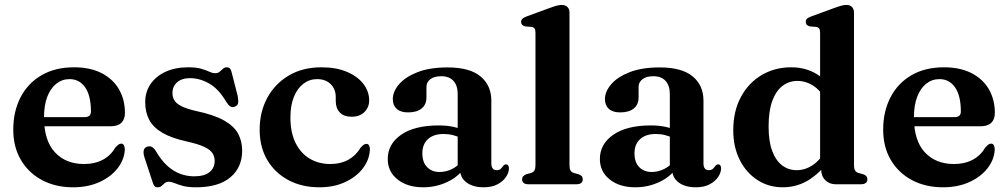

<svg xmlns="http://www.w3.org/2000/svg" viewBox="-20 -764 4180 796"><path d="M498 -295.5Q498 -269 483 -254.8Q468 -240.5 439 -240.5H127V-278.5H331.5Q357 -278.5 357 -301.5Q357 -367.5 333 -401.8Q309 -436 268.5 -436Q237.5 -436 213.5 -417Q189.5 -398 176 -362.8Q162.5 -327.5 162.5 -277.5Q162.5 -181 207.8 -132.5Q253 -84 328.5 -84Q372.5 -84 405.8 -101.5Q439 -119 457.5 -151.5Q466.5 -161.5 471.8 -165Q477 -168.5 482.5 -168.5Q490.5 -168.5 494 -161.2Q497.5 -154 497.5 -144Q495.5 -102 467.5 -66.2Q439.5 -30.5 392 -9Q344.5 12.5 283 12.5Q210.5 12.5 154.5 -17.2Q98.5 -47 66.8 -100.8Q35 -154.5 35 -226.5Q35 -302 65.2 -360.5Q95.5 -419 152 -452Q208.5 -485 287 -485Q354 -485 401.2 -460.8Q448.5 -436.5 473.2 -393.8Q498 -351 498 -295.5Z M768 -440Q733.5 -440 714.2 -422.8Q695 -405.5 695 -379Q695 -362.5 702.2 -349.2Q709.5 -336 730 -325Q750.5 -314 790 -304.5Q867 -288.5 909 -264.5Q951 -240.5 967.5 -209.2Q984 -178 984 -139.5Q984 -70 935 -28.8Q886 12.5 792.5 12.5Q759.5 12.5 738.5 6.8Q717.5 1 704 -4.8Q690.5 -10.5 680 -10.5Q669.5 -10.5 662.8 -4.8Q656 1 650 6.8Q644 12.5 634 12.5Q625 12.5 620.5 7.5Q616 2.5 612 -11L579 -111.5Q573.5 -129 575.8 -140Q578 -151 589 -155.5Q600.5 -159.5 609 -155.2Q617.5 -151 625 -139.5Q647.5 -100.5 673 -77.2Q698.5 -54 726.8 -43.5Q755 -33 784.5 -33Q827.5 -33 848.8 -50.5Q870 -68 870 -97Q870 -114.5 861 -128.8Q852 -143 827.5 -154.8Q803 -166.5 756.5 -177Q692 -191 653.8 -213.2Q615.5 -235.5 598.8 -267Q582 -298.5 582 -340Q582 -383.5 604.5 -416Q627 -448.5 667 -466.8Q707 -485 759.5 -485Q793.5 -485 814 -479Q834.5 -473 847.8 -466.8Q861 -460.5 872 -460.5Q884 -460.5 891 -466.8Q898 -473 904.5 -479Q911 -485 920.5 -485Q928 -485 933.2 -479.8Q938.5 -474.5 941 -461.5L965.5 -366Q969 -347.5 967.2 -337Q965.5 -326.5 954 -322Q943 -317.5 934.5 -323Q926 -328.5 917.5 -342.5Q886.5 -395.5 847.2 -417.8Q808 -440 768 -440Z M1510.5 -347.5Q1510.5 -319 1490.8 -299.5Q1471 -280 1438 -280Q1405.5 -280 1388.8 -297.8Q1372 -315.5 1372 -344.5V-360.5Q1372 -394.5 1351 -415.2Q1330 -436 1294.5 -436Q1263 -436 1238 -417Q1213 -398 1198.5 -362.5Q1184 -327 1184 -277.5Q1184 -215 1205.2 -171.8Q1226.5 -128.5 1264 -106.2Q1301.5 -84 1349.5 -84Q1392 -84 1423.8 -101.5Q1455.5 -119 1474 -150.5Q1482.5 -160.5 1488 -164Q1493.5 -167.5 1499 -167.5Q1507 -167.5 1510.5 -160.2Q1514 -153 1513.5 -143.5Q1511.5 -101 1484 -65.5Q1456.5 -30 1410.2 -8.8Q1364 12.5 1304 12.5Q1231.5 12.5 1175.8 -17.2Q1120 -47 1088.2 -100.5Q1056.5 -154 1056.5 -226.5Q1056.5 -300 1088.2 -358.5Q1120 -417 1177.5 -451Q1235 -485 1313 -485Q1374 -485 1418.2 -466.2Q1462.5 -447.5 1486.5 -416.2Q1510.5 -385 1510.5 -347.5Z M1887 -63.5V-74L1877.5 -76V-374.5Q1877.5 -409.5 1859.8 -428.8Q1842 -448 1809.5 -448Q1780 -448 1764 -435.5Q1748 -423 1748 -404.5V-360.5Q1748 -330.5 1728 -314.2Q1708 -298 1671.5 -298Q1640.5 -298 1624.5 -312.8Q1608.5 -327.5 1608.5 -353Q1608.5 -384.5 1634.5 -414.8Q1660.5 -445 1711 -464.8Q1761.5 -484.5 1835.5 -484.5Q1927.5 -484.5 1972.2 -447.2Q2017 -410 2017 -346.5V-86.5Q2017 -72.5 2022.8 -65.5Q2028.5 -58.5 2039 -58.5Q2050 -58.5 2055.5 -63.8Q2061 -69 2065 -74.5Q2067.5 -78 2070.5 -80.2Q2073.5 -82.5 2078 -82.5Q2084 -82.5 2087 -78Q2090 -73.5 2090 -66Q2090 -49 2078.2 -31Q2066.5 -13 2043.2 -0.2Q2020 12.5 1985 12.5Q1940.5 12.5 1913.8 -7.8Q1887 -28 1887 -63.5ZM1587.5 -104.5Q1587.5 -167 1643.2 -205.5Q1699 -244 1799 -244Q1831.5 -244 1857.8 -238.5Q1884 -233 1903 -223.5L1892 -191.5Q1875 -199.5 1857.2 -204Q1839.5 -208.5 1819 -208.5Q1777.5 -208.5 1754.2 -187.2Q1731 -166 1731 -128.5Q1731 -91 1750.8 -71Q1770.5 -51 1802 -51Q1829 -51 1853.8 -63.2Q1878.5 -75.5 1895.5 -97.5L1906.5 -69Q1879 -30 1832.8 -8.8Q1786.5 12.5 1734.5 12.5Q1669 12.5 1628.2 -20Q1587.5 -52.5 1587.5 -104.5Z M2341 -711.5V-80Q2341 -64.5 2345.2 -57.2Q2349.5 -50 2358.5 -47L2377.5 -42Q2387 -39 2391.5 -33.8Q2396 -28.5 2396 -20.5Q2396 -11 2389.5 -5.5Q2383 0 2368.5 0H2171.5Q2157.5 0 2151 -5.5Q2144.5 -11 2144.5 -20.5Q2144.5 -28 2149 -33.2Q2153.5 -38.5 2163 -42L2182.5 -47Q2191.5 -50.5 2195.8 -57.5Q2200 -64.5 2200 -80V-627.5Q2200 -640 2196.2 -645.5Q2192.5 -651 2184 -652.5L2157.5 -654.5Q2148.5 -657 2144.5 -661.5Q2140.5 -666 2140.5 -673Q2140.5 -681 2145.5 -686Q2150.5 -691 2163.5 -696L2256.5 -730Q2276.5 -737.5 2288 -740.5Q2299.5 -743.5 2308 -743.5Q2324.5 -743.5 2332.8 -734.8Q2341 -726 2341 -711.5Z M2766.5 -63.5V-74L2757 -76V-374.5Q2757 -409.5 2739.2 -428.8Q2721.5 -448 2689 -448Q2659.5 -448 2643.5 -435.5Q2627.5 -423 2627.5 -404.5V-360.5Q2627.5 -330.5 2607.5 -314.2Q2587.5 -298 2551 -298Q2520 -298 2504 -312.8Q2488 -327.5 2488 -353Q2488 -384.5 2514 -414.8Q2540 -445 2590.5 -464.8Q2641 -484.5 2715 -484.5Q2807 -484.5 2851.8 -447.2Q2896.5 -410 2896.5 -346.5V-86.5Q2896.5 -72.5 2902.2 -65.5Q2908 -58.5 2918.5 -58.5Q2929.5 -58.5 2935 -63.8Q2940.5 -69 2944.5 -74.5Q2947 -78 2950 -80.2Q2953 -82.5 2957.5 -82.5Q2963.5 -82.5 2966.5 -78Q2969.5 -73.5 2969.5 -66Q2969.5 -49 2957.8 -31Q2946 -13 2922.8 -0.2Q2899.5 12.5 2864.5 12.5Q2820 12.5 2793.2 -7.8Q2766.5 -28 2766.5 -63.5ZM2467 -104.5Q2467 -167 2522.8 -205.5Q2578.5 -244 2678.5 -244Q2711 -244 2737.2 -238.5Q2763.5 -233 2782.5 -223.5L2771.5 -191.5Q2754.5 -199.5 2736.8 -204Q2719 -208.5 2698.5 -208.5Q2657 -208.5 2633.8 -187.2Q2610.5 -166 2610.5 -128.5Q2610.5 -91 2630.2 -71Q2650 -51 2681.5 -51Q2708.5 -51 2733.2 -63.2Q2758 -75.5 2775 -97.5L2786 -69Q2758.5 -30 2712.2 -8.8Q2666 12.5 2614 12.5Q2548.5 12.5 2507.8 -20Q2467 -52.5 2467 -104.5Z M3384.5 -83.5 3380 -86V-627.5Q3380 -640 3376.2 -645.5Q3372.5 -651 3363.5 -652.5L3337.5 -654.5Q3328.5 -657 3324.5 -661.5Q3320.5 -666 3320.5 -673Q3320.5 -681 3325.2 -686Q3330 -691 3343.5 -696L3436.5 -730Q3455.5 -737 3467 -740.2Q3478.5 -743.5 3489 -743.5Q3504.5 -743.5 3512.5 -734.8Q3520.5 -726 3520.5 -711.5V-80Q3520.5 -64.5 3525 -57.2Q3529.5 -50 3538.5 -47L3557.5 -42Q3567 -39 3571.5 -33.8Q3576 -28.5 3576 -20.5Q3576 -11 3569.2 -5.5Q3562.5 0 3548.5 0H3445Q3419 0 3401.8 -16.8Q3384.5 -33.5 3384.5 -60.5ZM3020 -223.5Q3020 -303.5 3051.8 -362.2Q3083.5 -421 3138 -453Q3192.5 -485 3260 -485Q3319.5 -485 3365.5 -457.2Q3411.5 -429.5 3441.5 -376L3407 -347.5Q3382.5 -388.5 3351.8 -408.5Q3321 -428.5 3285.5 -428.5Q3251.5 -428.5 3224.5 -408.2Q3197.5 -388 3182 -346.2Q3166.5 -304.5 3166.5 -239Q3166.5 -178 3181.5 -138Q3196.5 -98 3222.8 -78.2Q3249 -58.5 3282.5 -58.5Q3319 -58.5 3350.5 -80.2Q3382 -102 3408.5 -147L3431 -118.5Q3391.5 -57 3339.8 -22.2Q3288 12.5 3225.5 12.5Q3166.5 12.5 3120 -17.8Q3073.5 -48 3046.8 -101.2Q3020 -154.5 3020 -223.5Z M4104.5 -295.5Q4104.5 -269 4089.5 -254.8Q4074.5 -240.5 4045.5 -240.5H3733.5V-278.5H3938Q3963.5 -278.5 3963.5 -301.5Q3963.5 -367.5 3939.5 -401.8Q3915.5 -436 3875 -436Q3844 -436 3820 -417Q3796 -398 3782.5 -362.8Q3769 -327.5 3769 -277.5Q3769 -181 3814.2 -132.5Q3859.5 -84 3935 -84Q3979 -84 4012.2 -101.5Q4045.5 -119 4064 -151.5Q4073 -161.5 4078.2 -165Q4083.5 -168.5 4089 -168.5Q4097 -168.5 4100.5 -161.2Q4104 -154 4104 -144Q4102 -102 4074 -66.2Q4046 -30.5 3998.5 -9Q3951 12.5 3889.5 12.5Q3817 12.5 3761 -17.2Q3705 -47 3673.2 -100.8Q3641.5 -154.5 3641.5 -226.5Q3641.5 -302 3671.8 -360.5Q3702 -419 3758.5 -452Q3815 -485 3893.5 -485Q3960.5 -485 4007.8 -460.8Q4055 -436.5 4079.8 -393.8Q4104.5 -351 4104.5 -295.5Z"/></svg>

Font: Fraunces SemiBold
Style: Regular
Weight: 600
Version: Version 1.000;[b76b70a41]